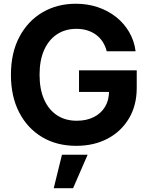

<svg xmlns="http://www.w3.org/2000/svg" viewBox="-20 -758 782 1012"><path d="M381.8 10.7Q279.3 10.7 201.9 -35.4Q124.5 -81.5 81.1 -165.5Q37.6 -249.5 37.6 -363.3Q37.6 -480 82.5 -564.2Q127.4 -648.4 204.8 -693.4Q282.2 -738.3 379.4 -738.3Q441.4 -738.3 495.4 -720.2Q549.3 -702.1 591.6 -668.7Q633.8 -635.3 660.6 -589.4Q687.5 -543.5 694.8 -487.8H542.5Q535.6 -515.1 521.7 -536.9Q507.8 -558.6 487.3 -574Q466.8 -589.4 440.7 -597.7Q414.6 -606 382.8 -606Q323.7 -606 280 -576.9Q236.3 -547.9 212.4 -493.9Q188.5 -439.9 188.5 -363.8Q188.5 -288.1 212.4 -233.9Q236.3 -179.7 280.3 -150.6Q324.2 -121.6 384.3 -121.6Q436 -121.6 474.4 -140.9Q512.7 -160.2 533.7 -195.1Q554.7 -230 554.7 -276.9L588.4 -273.4H396.5V-387.2H700.7V-294.9Q700.7 -202.6 659.7 -133.8Q618.7 -64.9 546.9 -27.1Q475.1 10.7 381.8 10.7ZM263.2 233.9 306.6 57.6H441.9L365.2 233.9Z"/></svg>

Font: Inter 24pt
Style: Bold
Weight: 700
Designer: Rasmus Andersson
Foundry: rsms
Version: Version 4.001;git-66647c0bb